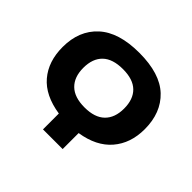

<svg xmlns="http://www.w3.org/2000/svg" viewBox="-167 -931 1138 1138"><g transform="rotate(45 402.0 -362.5)"><path d="M746 -427Q746 -309 679.5 -231.5Q613 -154 485 -134V0H320V-133Q188 -153 122.5 -230Q57 -307 57 -428Q57 -565 144 -645Q231 -725 403 -725Q577 -725 661.5 -645Q746 -565 746 -427ZM231 -427Q231 -350 274 -308Q317 -266 402 -266Q487 -266 530 -308Q573 -350 573 -427Q573 -505 530.5 -546.5Q488 -588 403 -588Q317 -588 274 -546.5Q231 -505 231 -427Z"/></g></svg>

Font: Noto Sans UI ExtraBold
Style: Regular
Weight: 800
Designer: Monotype Design Team
Foundry: Monotype Imaging Inc.
Version: Version 1.001